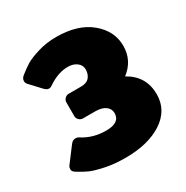

<svg xmlns="http://www.w3.org/2000/svg" viewBox="-168 -856 977 1010"><g transform="rotate(-30 321.0 -350.5)"><path d="M25 -75Q25 -87.5 30.8 -95.8L100 -187.5Q112.5 -204.2 129.2 -204.2Q141.7 -204.2 150 -198.3Q211.7 -158.3 291.7 -158.3Q375 -158.3 375 -216.7Q375 -242.5 352.9 -258.8Q330.8 -275 291.7 -275H216.7Q203.3 -275 193.3 -285Q183.3 -295 183.3 -308.3V-391.7Q183.3 -405 193.3 -415Q203.3 -425 216.7 -425H291.7Q325.8 -425 342.1 -443.8Q358.3 -462.5 358.3 -491.7Q358.3 -517.5 336.7 -533.8Q315 -550 283.3 -550Q221.7 -550 158.3 -505.8Q150 -500 141.7 -500Q127.5 -500 112.5 -516.7L54.2 -579.2Q45.8 -587.5 45.8 -600Q45.8 -616.7 62.5 -629.2Q91.7 -652.5 117.1 -668.3Q142.5 -684.2 195.4 -700.4Q248.3 -716.7 308.3 -716.7Q440 -716.7 515.8 -653.3Q591.7 -590 591.7 -500Q591.7 -410.8 519.2 -355.8Q616.7 -301.7 616.7 -191.7Q616.7 -95 531.7 -39.2Q446.7 16.7 308.3 16.7Q239.2 16.7 183.8 4.6Q128.3 -7.5 103.3 -18.8Q78.3 -30 45.8 -50Q25 -61.7 25 -75Z"/></g></svg>

Font: BoonTook Mon
Style: Regular
Weight: 400
Designer: Sungsit Sawaiwan
Foundry: FontUni
Version: Version 3.0